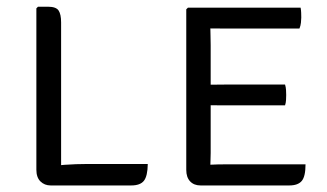

<svg xmlns="http://www.w3.org/2000/svg" viewBox="-20 -566 999 586"><path d="M166.5 0H134.5Q116 0 103.5 -12.2Q91 -24.5 91 -48V-540.5L96 -545.5H126.5Q151 -545.5 158.8 -534Q166.5 -522.5 166.5 -497.5ZM431 -65.5Q430.5 -28.5 419.2 -14.2Q408 0 380.5 0H134.5L107.5 -55Q141.5 -60.5 177.2 -63Q213 -65.5 245.5 -65.5Z M548.5 -537.5 553.5 -542.5H622V-481Q622 -471.5 622.5 -458Q623 -444.5 623 -428.5V-99Q623 -89.5 622.5 -78.8Q622 -68 622 -62.5V0H592Q572 0 560.2 -12.5Q548.5 -25 548.5 -47.5ZM850 -308Q852.5 -300 853 -291Q853.5 -282 853.5 -276Q853.5 -269.5 853 -260.8Q852.5 -252 850 -244.5H676.5Q666.5 -244.5 652.8 -244.5Q639 -244.5 624.2 -244.8Q609.5 -245 596.5 -245.5V-307Q609.5 -307.5 624.2 -307.5Q639 -307.5 652.8 -307.8Q666.5 -308 676.5 -308ZM897.5 -542.5Q899 -534.5 899.2 -526.8Q899.5 -519 899.5 -512.5Q899.5 -506 898.5 -496.8Q897.5 -487.5 894 -479H676.5Q666.5 -479 652.8 -479Q639 -479 624.2 -479.2Q609.5 -479.5 596.5 -480V-542.5ZM912.5 -64.5Q912.5 -27.5 901 -13.8Q889.5 0 863 0H597.5V-61.5Q608.5 -62.5 620 -63.2Q631.5 -64 645.2 -64.2Q659 -64.5 678 -64.5Z"/></svg>

Font: Signika SC
Style: Regular
Weight: 300
Designer: Anna Giedryś
Foundry: Anna Giedryś
Version: Version 2.000